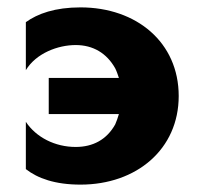

<svg xmlns="http://www.w3.org/2000/svg" viewBox="-20 -490 534 520"><path d="M112 -279V-181H302C299 -171 296 -162 292 -153C269 -112 232 -92 185 -92C129 -92 78 -118 50 -160V-32C82 -7 129 10 198 10C350 10 464 -86 464 -230C464 -375 350 -470 198 -470C129 -470 82 -453 50 -430V-300C78 -346 137 -368 185 -368C232 -368 269 -346 292 -305C296 -297 299 -288 302 -279Z"/></svg>

Font: Jost
Style: Bold
Weight: 700
Version: Version 3.710